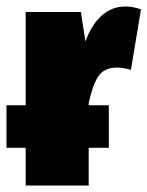

<svg xmlns="http://www.w3.org/2000/svg" viewBox="-20 -571 454 591"><path d="M414 -542 383 -356Q359 -363 340 -363Q300 -363 282 -335Q264 -307 253 -253V-247H315V-116H253V0H59V-116H0V-247H59V-534H229L243 -443Q261 -494 292.5 -522.5Q324 -551 366 -551Q390 -551 414 -542Z"/></svg>

Font: Fira Sans Condensed Black
Style: Regular
Weight: 900
Width: 3
Designer: Carrois Corporate & Edenspiekermann AG
Foundry: Carrois Corporate GbR & Edenspiekermann AG
Version: Version 4.203